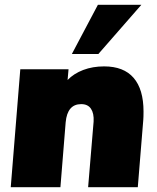

<svg xmlns="http://www.w3.org/2000/svg" viewBox="-20 -784 657 804"><path d="M581 -317Q581 -294 580 -282L557 0H349L372 -275Q374 -309 361 -328.5Q348 -348 320 -348Q262 -348 255 -272L233 0H25L65 -494H267L263 -449Q289 -476 328.5 -491Q368 -506 416 -506Q498 -506 539.5 -458Q581 -410 581 -317ZM281 -558 390 -764H572L392 -558Z"/></svg>

Font: Nunito Sans Heavy Heavy
Style: Italic
Weight: 400
Italic angle: -4.541°
Designer: Vernon Adams
Foundry: Vernon Adams
Version: Version 2.002